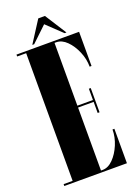

<svg xmlns="http://www.w3.org/2000/svg" viewBox="-157 -897 684 961"><g transform="rotate(-20 185.0 -416.5)"><path d="M12 0V-10H60V-690H12V-700H345.5V-518H335.5Q335.5 -558.5 318.8 -598.2Q302 -638 275.8 -664Q249.5 -690 220 -690H211V-355.5H294V-415.5H304V-286.5H294V-345.5H211V-10H220Q249.5 -10 275.8 -36.5Q302 -63 318.8 -103Q335.5 -143 335.5 -183.5H345.5V0ZM103 -718.5 176.5 -833H212L285 -718.5H275L194 -795.5L113 -718.5Z"/></g></svg>

Font: Imbue 100pt Black
Style: Regular
Weight: 900
Designer: Tyler Finck
Foundry: Etcetera Type Company
Version: Version 1.102; ttfautohint (v1.8.3)